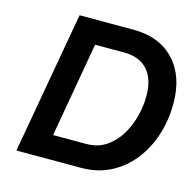

<svg xmlns="http://www.w3.org/2000/svg" viewBox="-97 -750 861 849"><g transform="rotate(15 333.5 -325.0)"><path d="M412 -650Q531 -650 599 -577.5Q667 -505 667 -380Q667 -303 644.5 -234Q622 -165 580 -112.5Q538 -60 479 -30Q420 0 347 0H50L165 -650ZM265 -542 189 -108H341Q392 -108 430 -133Q468 -158 493 -198.5Q518 -239 530.5 -287Q543 -335 543 -381Q543 -459 505.5 -500.5Q468 -542 397 -542Z"/></g></svg>

Font: Overused Grotesk SemiBold
Style: Italic
Weight: 600
Italic angle: -10°
Version: Version 0.003